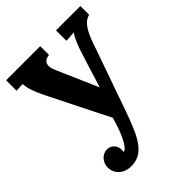

<svg xmlns="http://www.w3.org/2000/svg" viewBox="-220 -610 991 991"><g transform="rotate(-45 275.5 -114.5)"><path d="M320.8 -133.8Q325.2 -146.5 331.5 -167Q337.9 -187.5 345.9 -213.6Q354 -239.7 363.5 -270.3Q373 -300.8 383.8 -333.5Q386.7 -342.8 391.1 -355.2Q395.5 -367.7 401.1 -380.9Q406.7 -394 413.1 -406.2Q419.4 -418.5 426.3 -426.8V-427.7L369.1 -423.8V-500H546.9V-436Q515.6 -428.2 495.4 -397.7Q475.1 -367.2 459.5 -321.8L334 35.2Q313 96.2 293.9 140.9Q274.9 185.5 253.9 214.4Q232.9 243.2 207.5 257.1Q182.1 271 148.4 271Q128.9 271 112.3 265.1Q95.7 259.3 83.5 248.5Q71.3 237.8 64.2 222.7Q57.1 207.5 57.1 189Q57.1 175.3 62 162.8Q66.9 150.4 75.4 140.9Q84 131.3 95.9 125.7Q107.9 120.1 122.1 120.1Q132.3 120.1 141.6 124.3Q150.9 128.4 158 135.7Q165 143.1 169.2 153.3Q173.3 163.6 173.3 175.8Q173.3 182.1 171.9 189.5V190.4Q182.1 190.4 193.4 176.5Q204.6 162.6 216.1 139.9Q227.5 117.2 238 87.6Q248.5 58.1 257.3 26.4L98.6 -290.5Q84.5 -318.4 75.7 -338.9Q66.9 -359.4 61.8 -374.8Q56.6 -390.1 54.4 -402.3Q52.2 -414.6 50.8 -425.8L4.9 -423.8V-500H253.9V-436Q230.5 -433.1 221.2 -422.4Q211.9 -411.6 211.9 -397Q211.9 -387.7 214.8 -377.7Q217.8 -367.7 222.2 -357.9L319.8 -133.8Z"/></g></svg>

Font: DimaBanoo
Style: Bold
Weight: 800
Designer: R.Balvardi
Foundry: R.Balvardi
Version: Version 1.0.0-alpha3